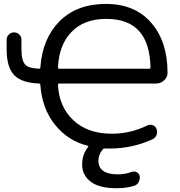

<svg xmlns="http://www.w3.org/2000/svg" viewBox="-20 -785 936 1001"><path d="M282.2 -434.6Q282.2 -426.8 289.1 -426.8H757.8Q764.6 -426.8 764.6 -433.6Q761.7 -558.6 707 -621.1Q649.4 -686.5 534.2 -686.5Q417 -686.5 351.6 -617.2Q288.1 -550.8 282.2 -434.6ZM528.3 -10.7Q519.5 -11.7 515.6 -5.9Q493.2 20.5 493.2 52.7Q493.2 124 594.7 124Q630.9 124 667 111.3Q680.7 106.4 692.9 112.8Q705.1 119.1 708 132.8Q709 137.7 709 141.6Q709 153.3 703.1 164.1Q695.3 178.7 679.7 183.6Q637.7 196.3 592.8 196.3Q589.8 196.3 587.9 196.3Q497.1 196.3 452.6 162.1Q408.2 127.9 408.2 73.2Q408.2 20.5 438.5 -17.6Q443.4 -23.4 436.5 -25.4Q334 -50.8 266.6 -134.8Q199.2 -218.8 190.4 -341.8Q190.4 -349.6 183.6 -349.6Q96.7 -352.5 56.6 -390.6Q14.6 -431.6 14.6 -527.3V-578.1Q14.6 -593.8 25.9 -605Q37.1 -616.2 53.2 -616.2Q69.3 -616.2 80.6 -605Q91.8 -593.8 91.8 -578.1V-528.3Q91.8 -466.8 113.3 -446.3Q131.8 -428.7 183.6 -426.8Q190.4 -426.8 190.4 -433.6Q201.2 -584 290 -673.8Q380.9 -764.6 532.2 -764.6Q683.6 -764.6 768.6 -666Q853.5 -568.4 853.5 -405.3Q853.5 -382.8 835.9 -366.2Q818.4 -349.6 793 -349.6H289.1Q282.2 -349.6 282.2 -341.8Q288.1 -228.5 361.3 -159.2Q435.5 -87.9 563.5 -87.9Q660.2 -87.9 748 -130.9Q761.7 -137.7 776.4 -132.3Q791 -127 795.9 -113.3Q798.8 -104.5 798.8 -96.7Q798.8 -88.9 795.9 -81.1Q790 -65.4 774.4 -58.6Q669.9 -10.7 552.7 -10.7Q550.8 -10.7 548.8 -10.7Q535.2 -10.7 528.3 -10.7Z"/></svg>

Font: Gen Jyuu Gothic P Regular
Style: Regular
Weight: 400
Designer: [Source Han Sans]
Ryoko NISHIZUKA  (kana & ideographs); Paul D. Hunt (Latin, Greek & Cyrillic); Wenlong ZHANG  (bopomofo
Version: Version 1.002.20150607